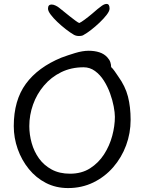

<svg xmlns="http://www.w3.org/2000/svg" viewBox="-20 -956 738 976"><path d="M522 -936Q537 -936 537 -912Q537 -900 522.5 -881Q508 -862 486.5 -841.5Q465 -821 443 -804Q421 -787 406 -779Q399 -773 381 -773Q367 -773 356 -779Q337 -790 314.5 -807.5Q292 -825 271.5 -844.5Q251 -864 237.5 -882Q224 -900 224 -912Q224 -933 242 -933Q252 -933 263 -927.5Q274 -922 280 -917Q288 -911 302.5 -899Q317 -887 333.5 -874Q350 -861 363.5 -851Q377 -841 383 -839Q391 -842 410 -856Q429 -870 448 -886Q467 -902 476 -910Q484 -917 497.5 -926.5Q511 -936 522 -936ZM326 0Q264 0 213.5 -26Q163 -52 126.5 -97Q90 -142 70 -198.5Q50 -255 50 -315Q50 -446 111.5 -530Q173 -614 292 -663Q324 -675 362 -686.5Q400 -698 431 -698Q461 -698 485.5 -690Q510 -682 526 -664Q537 -652 541 -639.5Q545 -627 545 -615Q553 -608 562.5 -594.5Q572 -581 580 -569Q617 -518 630.5 -465Q644 -412 644 -347Q644 -279 621 -217Q598 -155 555.5 -106Q513 -57 454.5 -28.5Q396 0 326 0ZM336 -73Q395 -73 438 -100.5Q481 -128 509 -171.5Q537 -215 550.5 -265.5Q564 -316 564 -362Q564 -383 558 -415Q552 -447 539.5 -481.5Q527 -516 508 -546Q489 -576 463 -595Q437 -614 405 -614Q342 -614 291 -589Q240 -564 203.5 -521Q167 -478 148 -424.5Q129 -371 129 -315Q129 -272 141 -229Q153 -186 178 -151Q203 -116 242.5 -94.5Q282 -73 336 -73Z"/></svg>

Font: Fuzzy Bubbles
Style: Regular
Weight: 400
Designer: Robert E. Leuschke
Foundry: Robert E. Leuschke
Version: Version 1.010; ttfautohint (v1.8.3)